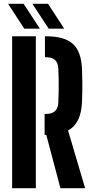

<svg xmlns="http://www.w3.org/2000/svg" viewBox="-20 -991 489 1011"><path d="M298.2 0 223.8 -280.7H214.8V-391H221.6Q253.9 -391 269.7 -406Q285.5 -420.9 287 -449.5Q288.5 -478.5 289 -509.5Q289.5 -540.4 289 -571.3Q288.5 -602.2 287 -631.2Q285.5 -660.2 269.8 -674.9Q254 -689.7 221.9 -689.7H216.7V-800H221.9Q320.6 -800 364.6 -759.3Q408.6 -718.7 411.8 -624.8Q413.1 -591.7 413.4 -565.1Q413.7 -538.5 413.4 -512.6Q413.1 -486.7 411.8 -456Q407.7 -340.5 338.3 -304.1L428.2 0ZM43.9 0V-800H168.7V0ZM107.9 -840 22.3 -971.1H104.3L190 -840ZM236.3 -840 150.6 -971.1H232.7L318.3 -840Z"/></svg>

Font: Big Shoulders Stencil Thin
Style: Regular
Weight: 100
Designer: Patric King
Foundry: XO Type Co
Version: Version 2.001